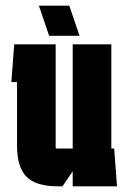

<svg xmlns="http://www.w3.org/2000/svg" viewBox="-20 -656 452 676"><path d="M153 -530 117 -636H224L260 -530ZM236 0V-53L200 0H184Q107 0 73.5 -33.5Q40 -67 40 -143V-367H20L30 -500H176V-138Q176 -133 181 -133H236V-500H372V-133H382L392 0Z"/></svg>

Font: Karantina
Style: Bold
Weight: 700
Designer: Rony Koch
Foundry: Rony Koch
Version: Version 1.000; ttfautohint (v1.8.3)